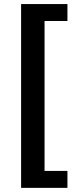

<svg xmlns="http://www.w3.org/2000/svg" viewBox="-20 -756 376 937"><path d="M83 160.8V-736.2H309.1V-653.6H197.4V78.1H309.1V160.8Z"/></svg>

Font: Archivo SemiBold Condensed
Style: Regular
Weight: 600
Width: 3
Version: Version 2.001